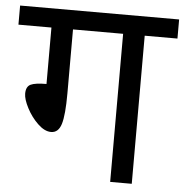

<svg xmlns="http://www.w3.org/2000/svg" viewBox="-69 -706 724 753"><g transform="rotate(5 293.0 -329.0)"><path d="M477.1 -583V0H392.1V-583H194.8V-331.1Q194.8 -246.1 183.8 -210.4Q172.9 -174.8 144 -174.8Q118.2 -174.8 91.6 -200.4Q64.9 -226.1 47.4 -260Q29.8 -293.9 29.8 -315.9Q29.8 -343.8 47.9 -352.3Q65.9 -360.8 109.9 -360.8V-583H-20V-658.2H606V-583Z"/></g></svg>

Font: Sarala
Style: Regular
Weight: 400
Designer: Andres Torresi
Foundry: Huerta Tipografica
Version: Version 1.004;PS 001.003;hotconv 1.0.70;makeotf.lib2.5.58329